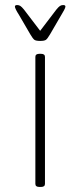

<svg xmlns="http://www.w3.org/2000/svg" viewBox="-20 -738 318 760"><path d="M136 2Q120 2 120 -10V-513Q120 -525 136 -525H142Q158 -525 158 -513V-10Q158 2 142 2ZM230 -718Q239 -718 239 -712Q239 -708 233.5 -697.5Q228 -687 224 -681L178 -602Q168 -585 162 -580.5Q156 -576 139 -576Q122 -576 116 -580.5Q110 -585 100 -602L54 -681Q48 -690 43.5 -699Q39 -708 39 -712Q39 -718 48 -718Q55 -718 60.5 -714.5Q66 -711 75 -700L139 -616L203 -700Q212 -711 217.5 -714.5Q223 -718 230 -718Z"/></svg>

Font: Asap Semi Expanded Thin
Style: Regular
Weight: 100
Width: 6
Designer: Pablo Cosgaya
Foundry: Omnibus-Type
Version: Version 3.001; ttfautohint (v1.8.4.7-5d5b)